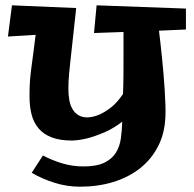

<svg xmlns="http://www.w3.org/2000/svg" viewBox="-20 -519 730 721"><path d="M678.2 -408.2 577.1 -403.8Q579.6 -383.3 582.5 -356.9Q585.4 -330.6 588.4 -301.5Q591.3 -272.5 594 -241.9Q596.7 -211.4 598.4 -182.4Q600.1 -153.3 601.1 -127Q602.1 -100.6 601.1 -80.1Q598.6 -17.6 573.2 31.2Q547.9 80.1 505.1 113.5Q462.4 147 404.8 164.6Q347.2 182.1 280.8 182.1Q231.9 182.1 185.8 167.7Q139.6 153.3 99.1 129.9L141.1 64.9Q175.8 83 213.9 94.5Q252 106 293 106Q342.8 106 371.6 92Q400.4 78.1 415 54.7Q429.7 31.2 433.8 1Q438 -29.3 439 -62Q403.8 -35.2 369.9 -21Q335.9 -6.8 309.6 0Q278.8 7.8 251 8.8Q204.6 8.8 173.8 -3.2Q143.1 -15.1 124.8 -36.9Q106.4 -58.6 98.6 -89.1Q90.8 -119.6 90.8 -157.2Q90.8 -177.2 91.3 -192.4Q91.8 -207.5 93 -221.4Q94.2 -235.4 95.9 -250Q97.7 -264.6 100.3 -283.7Q103 -302.7 106.2 -327.9Q109.4 -353 113.8 -388.2L9.8 -381.8L24.9 -499L266.1 -488.8Q260.3 -434.6 255.9 -394.8Q251.5 -355 248.3 -325.7Q245.1 -296.4 242.9 -275.9Q240.7 -255.4 239.3 -239.5Q237.8 -223.6 237.3 -211.2Q236.8 -198.7 236.8 -185.1Q236.8 -163.1 240.2 -143.6Q243.7 -124 252.2 -109.4Q260.7 -94.7 274.7 -86.4Q288.6 -78.1 309.1 -78.1Q330.6 -79.1 353.5 -88.9Q373 -97.2 396.2 -115Q419.4 -132.8 441.9 -166Q443.4 -200.7 443.6 -237.5Q443.8 -274.4 443.8 -309.1V-398.9L333 -395L342.8 -499L678.2 -486.8Z"/></svg>

Font: Peralta
Style: Regular
Weight: 400
Designer: Astigmatic (AOETI)
Foundry: Astigmatic (AOETI)
Version: Version 1.000